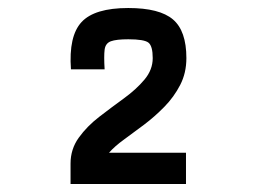

<svg xmlns="http://www.w3.org/2000/svg" viewBox="-20 -877 640 479"><path d="M156 -418V-469Q156 -505 176.5 -533.5Q197 -562 227.5 -585.5Q258 -609 289 -631.5Q320 -654 340.5 -678.5Q361 -703 361 -732Q361 -762 350.5 -770.5Q340 -779 300 -779Q270 -779 256.5 -774Q243 -769 241 -753Q239 -737 241 -704H157Q151 -787 183.5 -822Q216 -857 300 -857Q378 -857 411.5 -828.5Q445 -800 445 -732Q445 -695 429.5 -665Q414 -635 390 -610.5Q366 -586 339.5 -566Q313 -546 289.5 -529Q266 -512 252 -496H444V-418Z"/></svg>

Font: Victor Mono Thin
Style: Regular
Weight: 100
Monospace: yes
Designer: Rune Bjørnerås
Version: Version 1.561;gftools[0.9.30]